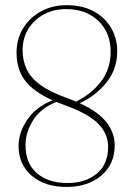

<svg xmlns="http://www.w3.org/2000/svg" viewBox="-20 -730 513 760"><path d="M243.5 10Q157.5 10 105.5 -34.5Q53.5 -79 53.5 -152.5Q53.5 -204.5 87.2 -255.2Q121 -306 188 -333Q110.5 -368 78 -412.8Q45.5 -457.5 45.5 -520.5Q45.5 -576.5 72 -619Q98.5 -661.5 143.2 -685.5Q188 -709.5 243.5 -709.5Q306.5 -709.5 351.2 -685Q396 -660.5 420 -619.2Q444 -578 444 -527Q444 -456.5 401.2 -403.2Q358.5 -350 295.5 -321.5Q369 -288 401.5 -246Q434 -204 434 -155.5Q434 -79 380.5 -34.5Q327 10 243.5 10ZM246.5 -341.5Q264.5 -335 281 -328Q340.5 -356.5 379.2 -406.5Q418 -456.5 418 -525Q418 -601 369.2 -647.5Q320.5 -694 242 -694Q192.5 -694 153.5 -673Q114.5 -652 92 -615.2Q69.5 -578.5 69.5 -531.5Q69.5 -491.5 84.8 -457.5Q100 -423.5 138.5 -394.8Q177 -366 246.5 -341.5ZM81 -156.5Q81 -82 126.8 -43.8Q172.5 -5.5 246.5 -5.5Q319 -5.5 363.5 -43Q408 -80.5 408 -148.5Q408 -200.5 369 -240.2Q330 -280 237 -313.5Q219 -320 203 -326.5Q140.5 -301.5 110.8 -253.5Q81 -205.5 81 -156.5Z"/></svg>

Font: Fraunces 144pt S050 Thin
Style: Regular
Weight: 100
Version: Version 1.000; ttfautohint (v1.8.3)